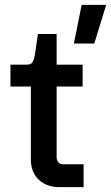

<svg xmlns="http://www.w3.org/2000/svg" viewBox="-20 -770 457 790"><path d="M223 0H324V-94H240C224 -94 213 -105 213 -123V-414H320V-504H213V-630H136L126 -561C119 -510 112 -504 88 -504H23V-414H107V-112C107 -45 154 0 223 0ZM284 -591H368L417 -750H316Z"/></svg>

Font: Finlandica Medium
Style: Regular
Weight: 500
Designer: Niklas Ekholm, Juho Hiilivirta, Jaakko Suomalainen
Foundry: Helsinki Type Studio
Version: Version 2.000;Glyphs 3.2 (3202)